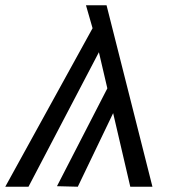

<svg xmlns="http://www.w3.org/2000/svg" viewBox="-49 -708 644 728"><path d="M445 0 380 -279 246 0 167 -2 358 -373 326 -510 59 0H-29L302 -601L277 -688H355L529 0Z"/></svg>

Font: Fira Sans Book
Style: Italic
Weight: 350
Italic angle: -8°
Designer: bBox Type GmbH & Carrois Corporate GbR & Edenspiekermann AG
Foundry: bBox Type GmbH & Carrois Corporate GbR & Edenspiekermann AG
Version: Version 4.301